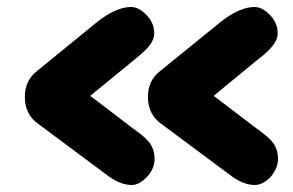

<svg xmlns="http://www.w3.org/2000/svg" viewBox="-20 -570 839 549"><path d="M292 -65 89 -216Q51 -243 51 -293Q51 -340 86 -367L260 -509Q313 -550 355 -550Q377 -550 399 -527Q421 -504 421 -475Q421 -466 417.5 -457Q414 -448 406 -438Q398 -428 386.5 -418Q375 -408 358 -394L238 -296L360 -203Q400 -175 411 -157Q422 -139 422 -116Q422 -87 400 -64Q378 -41 357 -41Q326 -41 292 -65ZM644 -65 441 -216Q403 -243 403 -293Q403 -340 438 -367L613 -509Q666 -550 708 -550Q730 -550 752 -527Q774 -504 774 -475Q774 -462 767 -450Q760 -438 747 -425Q734 -412 710 -394L591 -296L713 -203Q753 -175 764 -157Q775 -139 775 -116Q775 -97 764.5 -79Q754 -61 738.5 -51Q723 -41 709 -41Q678 -41 644 -65Z"/></svg>

Font: Coiny 2.0
Style: Regular
Weight: 400
Version: Version 1.001 July 11, 2018